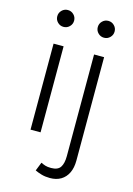

<svg xmlns="http://www.w3.org/2000/svg" viewBox="-133 -743 719 1035"><g transform="rotate(15 226.0 -225.0)"><path d="M85 0V-480H141V0ZM113 -581Q93.5 -581 79.8 -594.8Q66 -608.5 66 -628Q66 -647.5 79.8 -661.2Q93.5 -675 113 -675Q132.5 -675 146.2 -661.2Q160 -647.5 160 -628Q160 -608.5 146.2 -594.8Q132.5 -581 113 -581ZM253 225Q227 225 205.5 218.8Q184 212.5 169 205L188 157Q200 163 212.5 167Q225 171 245 171Q282.5 171 296.8 149.5Q311 128 311 87V-480H367V97Q367 137.5 353.2 166Q339.5 194.5 314 209.8Q288.5 225 253 225ZM339 -581Q319.5 -581 305.8 -594.8Q292 -608.5 292 -628Q292 -647.5 305.8 -661.2Q319.5 -675 339 -675Q358.5 -675 372.2 -661.2Q386 -647.5 386 -628Q386 -608.5 372.2 -594.8Q358.5 -581 339 -581Z"/></g></svg>

Font: Geologica Cursive Thin
Style: Regular
Weight: 250
Designer: Sindre Bremnes, Frode Helland
Foundry: Monokrom Skriftforlag AS
Version: Version 1.010;gftools[0.9.28]